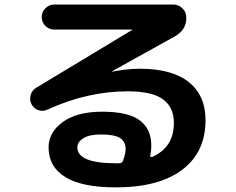

<svg xmlns="http://www.w3.org/2000/svg" viewBox="-20 -770 1040 847"><path d="M522.5 -60.5Q534.2 -91.8 534.2 -113.3Q534.2 -144.5 510.3 -160.6Q486.3 -176.8 423.8 -176.8Q374 -176.8 347.7 -160.2Q321.3 -143.6 321.3 -120.1Q321.3 -49.8 491.2 -49.8H505.9Q517.6 -49.8 522.5 -60.5ZM188.5 -286.1Q168.9 -277.3 148.9 -284.2Q128.9 -291 119.1 -310.1Q109.4 -329.1 115.2 -350.6Q121.1 -372.1 139.6 -382.8L562.5 -637.7L563.5 -638.7L562.5 -639.6H218.8Q196.3 -639.6 180.2 -655.8Q164.1 -671.9 164.1 -694.8Q164.1 -717.8 180.7 -733.9Q197.3 -750 218.8 -750H744.1Q767.6 -750 784.7 -733.4Q801.8 -716.8 801.8 -694.3Q803.7 -639.6 752.9 -610.4L473.6 -455.1V-454.1H475.6Q542 -466.8 596.7 -466.8Q739.3 -466.8 813 -407.7Q886.7 -348.6 886.7 -240.2Q886.7 -98.6 783.7 -21Q680.7 56.6 491.2 56.6Q341.8 56.6 268.1 11.2Q194.3 -34.2 194.3 -120.1Q194.3 -186.5 257.3 -231.9Q320.3 -277.3 430.7 -277.3Q544.9 -277.3 596.2 -239.3Q647.5 -201.2 647.5 -127Q647.5 -103.5 642.6 -84Q641.6 -81.1 644.5 -78.6Q647.5 -76.2 650.4 -77.1Q747.1 -120.1 747.1 -227.5Q747.1 -296.9 698.7 -332Q650.4 -367.2 543.9 -367.2Q365.2 -367.2 188.5 -286.1Z"/></svg>

Font: Rounded-X Mgen+ 1m bold
Style: Bold
Weight: 700
Designer: [Source Han Sans]
Ryoko NISHIZUKA  (kana & ideographs); Paul D. Hunt (Latin, Greek & Cyrillic); Wenlong ZHANG  (bopomofo
Version: Version 1.059.20150602